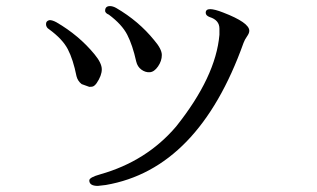

<svg xmlns="http://www.w3.org/2000/svg" viewBox="-20 -600 1040 630"><path d="M297 -327Q289 -316 281.5 -315.5Q274 -315 273 -315L248 -324Q235 -334 231 -350Q220 -405 202.5 -438.5Q185 -472 141 -504Q131 -510 131 -521Q131 -532 143 -534Q152 -534 165 -527Q239 -484 290 -422Q314 -393 314 -372.5Q314 -352 297 -327ZM427 -398Q415 -452 397.5 -486Q380 -520 337 -552Q327 -556 325 -563Q324 -580 341 -580Q350 -580 361 -574Q435 -531 486 -468Q511 -439 511 -419.5Q511 -400 498.5 -382Q486 -364 471.5 -363Q457 -362 444 -371.5Q431 -381 427 -398ZM301 10Q273 10 273 -8Q273 -18 309 -28Q461 -71 558 -185Q688 -348 700 -486V-506Q700 -534 668 -544Q655 -549 655 -558Q655 -570 669.5 -570Q684 -570 712 -559Q798 -526 798 -499Q798 -491 790.5 -480.5Q783 -470 779 -459Q631 -45 327 7Q305 10 301 10Z"/></svg>

Font: Sawarabi Mincho
Style: Regular
Weight: 400
Version: Version 1.00